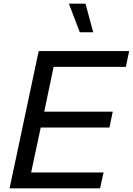

<svg xmlns="http://www.w3.org/2000/svg" viewBox="-20 -1022 721 1042"><path d="M486 -847 444 -1002H354L413 -847ZM32 0H523L542 -86H149L201 -330H574L592 -416H220L271 -659H663L681 -745H190Z"/></svg>

Font: Plus Jakarta Text
Style: Italic
Weight: 400
Italic angle: -12°
Designer: Gumpita Rahayu
Foundry: Tokotype Studio
Version: Version 1.000;hotconv 1.0.109;makeotfexe 2.5.65596